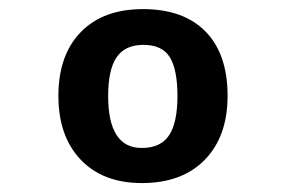

<svg xmlns="http://www.w3.org/2000/svg" viewBox="-20 -724 640 430"><path d="M489.7 -509.3Q489.7 -418.5 438.7 -366.2Q387.7 -314 297.9 -314Q210.4 -314 160.6 -366.5Q110.8 -418.9 110.8 -509.3Q110.8 -600.6 160.9 -652.1Q210.9 -703.6 300.3 -703.6Q391.1 -703.6 440.4 -653.3Q489.7 -603 489.7 -509.3ZM377.4 -509.3Q377.4 -567.9 360.4 -595.7Q343.3 -623.5 301.3 -623.5Q259.8 -623.5 241 -595.5Q222.2 -567.4 222.2 -509.3Q222.2 -392.6 297.4 -392.6Q339.8 -392.6 358.6 -420.9Q377.4 -449.2 377.4 -509.3Z"/></svg>

Font: Liberation Mono
Style: Bold
Weight: 700
Monospace: yes
Designer: Steve Matteson
Foundry: Ascender Corporation
Version: Version 2.1.5